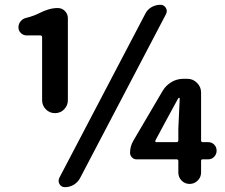

<svg xmlns="http://www.w3.org/2000/svg" viewBox="-20 -774 948 808"><path d="M265.6 -352.5Q265.6 -330.1 250 -314Q234.4 -297.9 211.4 -297.9Q188.5 -297.9 172.9 -314Q157.2 -330.1 157.2 -352.5V-617.2Q157.2 -625 149.4 -625H91.8Q78.1 -625 67.9 -634.8Q57.6 -644.5 57.6 -659.2Q57.6 -673.8 67.4 -685.1Q77.1 -696.3 91.8 -699.2Q120.1 -706.1 143.6 -717.8Q186.5 -740.2 222.7 -740.2Q241.2 -740.2 253.4 -727.5Q265.6 -714.8 265.6 -697.3ZM590.8 -714.8Q599.6 -733.4 617.2 -743.7Q634.8 -753.9 655.3 -753.9Q669.9 -753.9 677.7 -741.2Q685.5 -728.5 678.7 -714.8L317.4 -25.4Q307.6 -6.8 290.5 3.4Q273.4 13.7 252.9 13.7Q238.3 13.7 230.5 1Q226.6 -5.9 226.6 -12.7Q226.6 -18.6 229.5 -25.4ZM633.8 -182.6Q632.8 -180.7 633.8 -178.2Q634.8 -175.8 637.7 -175.8H722.7Q730.5 -175.8 730.5 -183.6V-232.4L736.3 -359.4Q736.3 -362.3 733.9 -362.3Q731.4 -362.3 729.5 -359.4L682.6 -273.4ZM856.4 -175.8Q871.1 -175.8 881.3 -165.5Q891.6 -155.3 891.6 -140.1Q891.6 -125 881.3 -114.3Q871.1 -103.5 856.4 -103.5H833Q826.2 -103.5 826.2 -96.7V-47.9Q826.2 -28.3 812 -14.2Q797.9 0 777.8 0Q757.8 0 744.1 -14.2Q730.5 -28.3 730.5 -47.9V-96.7Q730.5 -103.5 722.7 -103.5H553.7Q543 -103.5 535.2 -111.8Q527.3 -120.1 527.3 -130.9Q527.3 -158.2 541 -181.6L665 -392.6Q678.7 -415 701.7 -428.7Q724.6 -442.4 752 -442.4H768.6Q792 -442.4 809.1 -425.3Q826.2 -408.2 826.2 -384.8V-183.6Q826.2 -175.8 833 -175.8Z"/></svg>

Font: Gen Jyuu Gothic P Bold
Style: Bold
Weight: 700
Designer: [Source Han Sans]
Ryoko NISHIZUKA  (kana & ideographs); Paul D. Hunt (Latin, Greek & Cyrillic); Wenlong ZHANG  (bopomofo
Version: Version 1.002.20150607